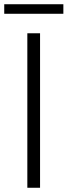

<svg xmlns="http://www.w3.org/2000/svg" viewBox="-23 -886 319 906"><path d="M106 0H166V-729H106ZM-3 -821H276V-866H-3Z"/></svg>

Font: Noto Sans CJK Light
Style: Regular
Weight: 300
Designer: Ryoko NISHIZUKA (kana & ideographs); Paul D. Hunt (Latin, Greek & Cyrillic); Wenlong ZHANG (bopomofo); Sandoll Communica
Foundry: Adobe Systems Incorporated
Version: Version 1.000;PS 1;hotconv 1.0.78;makeotf.lib2.5.61930